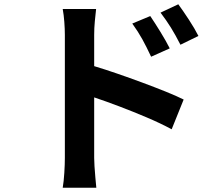

<svg xmlns="http://www.w3.org/2000/svg" viewBox="-20 -819 1040 897"><path d="M682 -744Q703 -713 729.5 -670Q756 -627 773 -593L686 -554Q664 -601 645 -635.5Q626 -670 598 -709ZM813 -799Q835 -769 862.5 -727Q890 -685 907 -651L823 -610Q799 -657 778.5 -690Q758 -723 730 -760ZM283 -81Q283 -100 283 -144Q283 -188 283 -245.5Q283 -303 283 -366Q283 -429 283 -487Q283 -545 283 -590Q283 -635 283 -656Q283 -683 280.5 -716.5Q278 -750 273 -777H429Q426 -751 423 -719.5Q420 -688 420 -656V-510Q470 -495 528 -475Q586 -455 644 -433.5Q702 -412 753 -391.5Q804 -371 838 -354L782 -215Q730 -243 666.5 -270Q603 -297 538.5 -321.5Q474 -346 420 -364V-81Q420 -67 421.5 -42Q423 -17 425.5 10Q428 37 430 58H273Q278 29 280.5 -11.5Q283 -52 283 -81Z"/></svg>

Font: Source Han Sans
Style: Bold
Weight: 700
Designer: Ryoko NISHIZUKA Ë•øÂ°öÊ∂ºÂ≠ê (kana, bopomofo & ideographs); Paul D. Hunt (Latin, Greek & Cyrillic); Sandoll Communicatio
Foundry: Adobe
Version: Version 2.004;hotconv 1.0.118;makeotfexe 2.5.65603